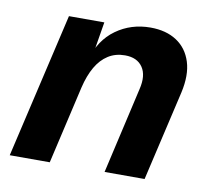

<svg xmlns="http://www.w3.org/2000/svg" viewBox="-63 -581 722 652"><g transform="rotate(10 298.0 -255.0)"><path d="M10 0 126 -500H248L224 -355L216 -366Q236 -436 287.5 -473Q339 -510 406 -510Q460 -510 496.5 -486Q533 -462 547 -417.5Q561 -373 547 -311L475 0H337L405 -297Q417 -346 398 -374Q379 -402 337 -402Q304 -402 279 -386Q254 -370 237 -340.5Q220 -311 210 -269L148 0Z"/></g></svg>

Font: Kantumruy Pro SemiBold
Style: Italic
Weight: 600
Italic angle: -13°
Version: Version 1.002